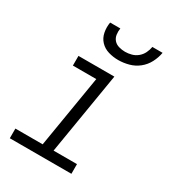

<svg xmlns="http://www.w3.org/2000/svg" viewBox="-179 -843 858 945"><g transform="rotate(30 250.0 -370.0)"><path d="M374 0H24V-55H179L247 -465H114V-520H318L241 -55H374ZM293 -600Q264 -600 237 -608Q210 -616 191.5 -635.5Q173 -655 167.5 -683Q162 -711 167 -740H225Q222 -722 224.5 -704.5Q227 -687 238 -674.5Q249 -662 266.5 -657Q284 -652 302 -652Q320 -652 338.5 -657Q357 -662 372 -674.5Q387 -687 395.5 -704.5Q404 -722 407 -740H465Q460 -711 445.5 -683Q431 -655 406.5 -635.5Q382 -616 352 -608Q322 -600 293 -600Z"/></g></svg>

Font: Iosevka Light Oblique
Style: Regular
Weight: 300
Italic angle: -9°
Monospace: yes
Designer: Belleve Invis
Foundry: Belleve Invis
Version: Version 32.5.0; ttfautohint (v1.8.4)